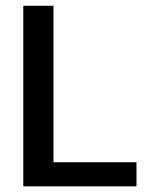

<svg xmlns="http://www.w3.org/2000/svg" viewBox="-20 -660 527 680"><path d="M169.4 -639.6V-85.4H463.4V0H62.5V-639.6Z"/></svg>

Font: Yantramanav Medium
Style: Regular
Weight: 500
Version: Version 1.001;PS 1.0;hotconv 1.0.72;makeotf.lib2.5.5900; ttf